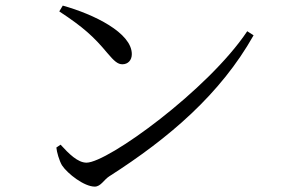

<svg xmlns="http://www.w3.org/2000/svg" viewBox="-20 -703 1040 699"><path d="M324.9 -23.6C346.9 -23.6 358.3 -48.7 377.5 -60.9C596.6 -200.9 782.9 -361 903.2 -574.4L880.1 -589.3C737.6 -375.7 372.1 -110.8 295 -110.8C263.1 -110.8 230.8 -143.1 200.5 -176.3L185.2 -165.9C186.5 -149.9 195.7 -117.9 205.6 -101.2C225.8 -70.6 286.4 -23.6 324.9 -23.6ZM425.5 -469C445.8 -469 459.9 -483.5 459.9 -506C459.9 -583.5 322.2 -650.9 208.5 -682.6L195.8 -661.5C283.9 -603.6 321.7 -568.8 370.2 -510.6C396 -479.9 409 -469 425.5 -469Z"/></svg>

Font: Source Han Serif CN VF
Style: Regular
Weight: 250
Designer: Ryoko NISHIZUKA 西塚涼子 (kana & ideographs); Frank Grießhammer (Latin, Greek & Cyrillic); Wenlong ZHANG 张文龙 (bopomofo); San
Foundry: Adobe
Version: Version 2.002;hotconv 1.1.0;makeotfexe 2.6.0